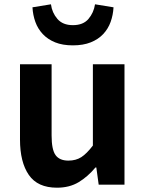

<svg xmlns="http://www.w3.org/2000/svg" viewBox="-20 -859 677 893"><path d="M245 14Q155 14 114 -45.5Q73 -105 73 -210V-560H220V-229Q220 -163 238.5 -137.5Q257 -112 298 -112Q333 -112 358 -128Q383 -144 412 -182V-560H559V0H439L428 -80H424Q388 -37 345.5 -11.5Q303 14 245 14ZM319 -648Q271 -648 236.5 -662Q202 -676 179 -700.5Q156 -725 144.5 -757Q133 -789 131 -825L217 -839Q222 -800 247 -771Q272 -742 319 -742Q367 -742 391.5 -771Q416 -800 422 -839L508 -825Q506 -789 494.5 -757Q483 -725 460 -700.5Q437 -676 402 -662Q367 -648 319 -648Z"/></svg>

Font: SpoqaHanSans-Bold
Style: Regular
Weight: 700
Designer: [Spoqa Han Sans] Dong-huui Kim \uAE40 \uB3D9 \uD718   [Noto Sans] Ryoko NISHIZUKA \u897F \u585A \u6DBC \u5B50  (kana & i
Foundry: Spoqa (http://www.spoqa-han-sans.com)
Version: Version 2.000